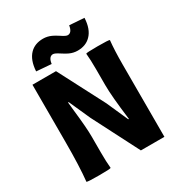

<svg xmlns="http://www.w3.org/2000/svg" viewBox="-221 -1129 1207 1286"><g transform="rotate(-30 382.0 -485.5)"><path d="M170 5Q83 5 74 0Q86 -113 86 -300V-744H268L453 -388L526 -223H531Q531 -226 530 -232Q507 -412 507 -498V-621Q507 -694 502 -744Q506 -749 592 -749Q679 -749 685 -744Q677 -670 677 -558V-372V0H495L311 -359L238 -522H233Q235 -500 240 -453Q256 -313 256 -247V-123Q256 -50 261 0Q257 5 170 5ZM464 -790Q431 -790 401 -804Q383 -812 354 -831Q321 -853 307 -853Q274 -853 267 -800L152 -809Q157 -894 199 -937Q237 -976 301 -976Q333 -976 364 -962Q382 -954 411 -935Q443 -913 457 -913Q490 -913 498 -966L612 -958Q608 -872 565 -829Q527 -790 464 -790Z"/></g></svg>

Font: GenSekiGothic TW H
Style: Regular
Weight: 900
Version: Version 1.501;PS 1;hotconv 16.6.51;makeotf.lib2.5.65220